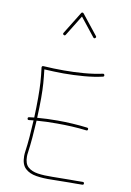

<svg xmlns="http://www.w3.org/2000/svg" viewBox="-105 -1066 766 1119"><g transform="rotate(10 278.0 -506.5)"><path d="M82 -338.4Q81.1 -346.7 89.4 -347.7Q104.5 -349.6 119.1 -351.1Q121.6 -412.1 121.6 -468.8Q121.6 -521.5 119.1 -559.3Q116.7 -597.2 110.4 -646Q109.9 -648.4 112.1 -652.1Q114.3 -655.8 119.1 -655.3Q149.9 -653.3 180.9 -652.3Q211.9 -651.4 242.7 -651.4Q300.3 -651.4 360.1 -656.2Q419.9 -661.1 468.3 -671.9Q476.6 -673.8 478.5 -665.5Q480.5 -657.2 472.2 -655.3Q422.4 -643.6 361.6 -638.7Q300.8 -633.8 242.7 -633.8Q214.4 -633.8 185.5 -635Q156.7 -636.2 128.4 -637.7Q133.8 -592.3 136.5 -555.9Q139.2 -519.5 139.2 -468.8Q139.2 -414.1 136.2 -352.5Q193.8 -357.4 256.3 -357.4Q301.3 -357.4 345.2 -354.7Q389.2 -352.1 432.6 -346.7Q440.9 -345.7 439.9 -337.4Q439 -329.1 430.7 -330.1Q387.7 -335.4 344.2 -337.6Q300.8 -339.8 256.3 -339.8Q224.6 -339.8 195.1 -338.9Q165.5 -337.9 135.7 -335.4Q132.8 -284.2 128.7 -234.6Q124.5 -185.1 118.7 -144Q116.7 -132.3 116.7 -119.6Q116.7 -78.1 137.9 -58.6Q159.2 -39.1 196.8 -33.4Q234.4 -27.8 283.2 -29.1Q332 -30.3 387.2 -30.3Q406.7 -30.3 425.5 -30.3Q444.3 -30.3 462.4 -30.8Q471.2 -30.8 471.2 -22.5Q471.2 -14.2 462.4 -14.2Q444.3 -13.7 425.5 -13.7Q406.7 -13.7 387.2 -13.7Q334.5 -13.7 283.4 -12.2Q232.4 -10.7 190.9 -17.3Q149.4 -23.9 124.8 -47.1Q100.1 -70.3 100.1 -119.6Q100.1 -133.8 102.1 -147Q107.9 -187 111.8 -235.4Q115.7 -283.7 118.2 -334Q105 -332.5 91.3 -331.1Q83 -330.1 82 -338.4ZM204.6 -855Q197.3 -859.4 201.7 -866.7L282.7 -998Q285.2 -1002.9 290 -1002.4Q294.9 -1002 296.9 -999L390.6 -881.3Q396 -875 389.2 -869.1Q382.8 -863.8 377 -870.6L291 -979L216.3 -857.9Q211.9 -850.6 204.6 -855Z"/></g></svg>

Font: Mikhak-DS1-FD Thin
Style: Regular
Weight: 100
Designer: Amin Abedi
Version: Version 3.2